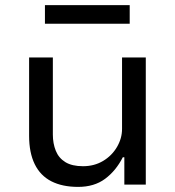

<svg xmlns="http://www.w3.org/2000/svg" viewBox="-20 -723 687 752"><path d="M286 9Q224 9 181 -13Q138 -35 116 -80Q94 -125 94 -191V-498H187V-196Q187 -161 198.5 -132.5Q210 -104 236 -88Q262 -72 305 -72Q349 -72 383.5 -92.5Q418 -113 438 -147Q458 -181 458 -218V-498H551V0H467V-107H461Q434 -54 391.5 -22.5Q349 9 286 9ZM156 -630V-703H488V-630Z"/></svg>

Font: Nunito Sans 6pt
Style: Regular
Weight: 400
Version: Version 3.101;gftools[0.9.27]